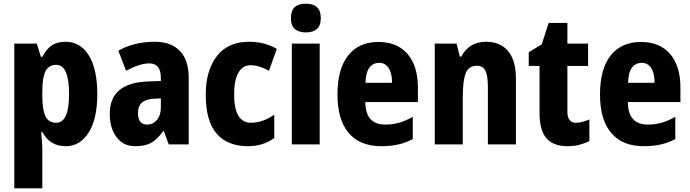

<svg xmlns="http://www.w3.org/2000/svg" viewBox="-20 -788 3768 1048"><path d="M337 -560Q419 -560 465 -485.5Q511 -411 511 -274Q511 -139 464 -64.5Q417 10 339 10Q294 10 262.5 -10Q231 -30 211 -67H205Q207 -38 209 -13.5Q211 11 211 30V240H58V-550H181L203 -478H211Q235 -523 264.5 -541.5Q294 -560 337 -560ZM287 -434Q246 -434 228.5 -399.5Q211 -365 211 -289V-264Q211 -190 228 -154Q245 -118 287 -118Q357 -118 357 -274Q357 -434 287 -434Z M825 -560Q913 -560 961.5 -510.5Q1010 -461 1010 -363V0H901L874 -73H871Q842 -31 808.5 -10.5Q775 10 720 10Q673 10 642 -13.5Q611 -37 595 -76.5Q579 -116 579 -165Q579 -252 631 -295.5Q683 -339 781 -343L858 -346V-363Q858 -442 795 -442Q768 -442 736 -431.5Q704 -421 668 -402L626 -511Q667 -535 717 -547.5Q767 -560 825 -560ZM819 -249Q774 -246 753.5 -227Q733 -208 733 -172Q733 -108 783 -108Q815 -108 836.5 -133.5Q858 -159 858 -202V-251Z M1333 10Q1222 10 1162.5 -58.5Q1103 -127 1103 -272Q1103 -403 1163.5 -481.5Q1224 -560 1339 -560Q1384 -560 1421.5 -550Q1459 -540 1491 -521L1448 -402Q1422 -416 1397 -424Q1372 -432 1346 -432Q1305 -432 1281.5 -391.5Q1258 -351 1258 -273Q1258 -194 1281.5 -156Q1305 -118 1348 -118Q1414 -118 1477 -162V-35Q1417 10 1333 10Z M1650 -768Q1689 -768 1710 -749Q1731 -730 1731 -689Q1731 -648 1709.5 -629.5Q1688 -611 1650 -611Q1611 -611 1589.5 -629.5Q1568 -648 1568 -689Q1568 -731 1589 -749.5Q1610 -768 1650 -768ZM1725 -550V0H1573V-550Z M2046 -559Q2148 -559 2204.5 -493.5Q2261 -428 2261 -309V-231H1974Q1975 -108 2083 -108Q2123 -108 2158 -118Q2193 -128 2233 -150V-29Q2163 10 2062 10Q1944 10 1883 -62.5Q1822 -135 1822 -272Q1822 -412 1880.5 -485.5Q1939 -559 2046 -559ZM2050 -445Q2017 -445 1997 -419.5Q1977 -394 1975 -336H2120Q2120 -388 2101.5 -416.5Q2083 -445 2050 -445Z M2634 -560Q2710 -560 2753 -509.5Q2796 -459 2796 -360V0H2643V-315Q2643 -371 2630.5 -400Q2618 -429 2583 -429Q2538 -429 2522 -388.5Q2506 -348 2506 -256V0H2353V-550H2472L2490 -479H2498Q2540 -560 2634 -560Z M3124 -118Q3141 -118 3159.5 -123Q3178 -128 3197 -136V-18Q3171 -5 3142 2.5Q3113 10 3077 10Q3001 10 2963 -33Q2925 -76 2925 -173V-428H2866V-503L2937 -546L2975 -663H3077V-550H3190V-428H3077V-179Q3077 -118 3124 -118Z M3479 -559Q3581 -559 3637.5 -493.5Q3694 -428 3694 -309V-231H3407Q3408 -108 3516 -108Q3556 -108 3591 -118Q3626 -128 3666 -150V-29Q3596 10 3495 10Q3377 10 3316 -62.5Q3255 -135 3255 -272Q3255 -412 3313.5 -485.5Q3372 -559 3479 -559ZM3483 -445Q3450 -445 3430 -419.5Q3410 -394 3408 -336H3553Q3553 -388 3534.5 -416.5Q3516 -445 3483 -445Z"/></svg>

Font: Noto Sans Lao UI Cond ExtBd
Style: Regular
Weight: 800
Width: 3
Designer: Monotype Design Team
Foundry: Monotype Imaging Inc.
Version: Version 2.000; ttfautohint (v1.8.4.7-5d5b)